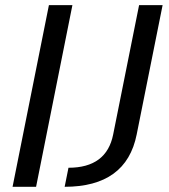

<svg xmlns="http://www.w3.org/2000/svg" viewBox="-20 -718 648 738"><path d="M258.3 -698.2 118.7 0H28.3L168 -698.2ZM605 -698.2 505.4 -201.2Q465.3 0 228.5 0L243.2 -73.2Q389.6 -73.2 415 -201.2L514.6 -698.2Z"/></svg>

Font: Sansation
Style: Italic
Weight: 400
Designer: Bernd Montag
Version: Version 1.301